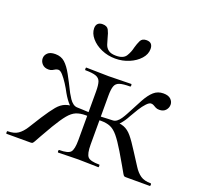

<svg xmlns="http://www.w3.org/2000/svg" viewBox="-108 -707 874 828"><g transform="rotate(20 329.0 -293.0)"><path d="M238 0Q235 0 235 -6Q235 -12 238 -12Q278.6 -12 289.8 -25Q301 -38 301 -81V-303.4Q301 -332.4 296.1 -347.4Q291.2 -362.4 275.2 -368.2Q259.2 -374 226.2 -374Q224.2 -374 224.2 -380Q224.2 -386 226.2 -386Q253 -386 278.6 -385Q304.2 -384 329 -384Q353.6 -384 379.1 -385Q404.6 -386 432 -386Q434.8 -386 434.8 -380Q434.8 -374 432 -374Q400 -374 383.9 -368.8Q367.8 -363.6 362.5 -348.6Q357.2 -333.6 357.2 -304.6V-81Q357.2 -38 368.8 -25Q380.4 -12 421.6 -12Q423.8 -12 423.8 -6Q423.8 0 421.6 0Q402.2 0 377.9 -1Q353.6 -2 329 -2Q304.2 -2 280.5 -1Q256.8 0 238 0ZM0.6 0Q-1.6 0 -1.6 -6Q-1.6 -12 0.6 -12Q31 -12 48.4 -24Q65.8 -36 80.5 -59.1Q95.2 -82.2 116.2 -116Q142.2 -156 159 -176Q175.8 -196 195.5 -203.5Q215.2 -211 249 -211Q259.6 -211 273.3 -210.1Q287 -209.2 303.9 -208.6Q320.8 -208 338.8 -207L337.8 -189Q312 -192 294.4 -192Q268.4 -192 250.5 -184.5Q232.6 -177 215.6 -156.5Q198.6 -136 174.6 -96Q152.8 -59.2 142.2 -39.7Q131.6 -20.2 126.7 -11.7Q121.8 -3.2 119 -1.6Q116.2 0 110.8 0ZM249 -194.2Q229 -194.2 213.4 -211Q197.8 -227.8 183 -253.8Q173.6 -272 161.2 -291.2Q148.8 -310.4 137.3 -323.2Q125.8 -336 117.2 -336Q109.8 -336 104.1 -332.8Q98.4 -329.6 92 -326Q85.6 -322.4 75.4 -322.4Q56.8 -322.4 46.2 -333.7Q35.6 -345 35.6 -359.8Q35.6 -373.6 46.7 -384.4Q57.8 -395.2 81.6 -395.2Q108.2 -395.2 125.7 -379.3Q143.2 -363.4 159.9 -333Q176.6 -302.6 198.4 -258.6Q205 -246.6 212.4 -235.6Q219.8 -224.6 229.1 -217.8Q238.4 -211 249 -211ZM548.2 0Q542.8 0 540 -1.6Q537.2 -3.2 532.4 -11.7Q527.6 -20.2 516.5 -39.7Q505.4 -59.2 483.6 -96Q459.6 -136 442.5 -156.5Q425.4 -177 407.7 -184.5Q390 -192 364 -192Q346.2 -192 321.2 -189L320.2 -207Q338.4 -208 355.3 -208.6Q372.2 -209.2 386.3 -210.1Q400.4 -211 410 -211Q443.8 -211 463.5 -203.5Q483.2 -196 500 -176Q516.8 -156 542 -116Q564 -82.2 578.6 -59.1Q593.2 -36 610.7 -24Q628.2 -12 657.6 -12Q660.6 -12 660.6 -6Q660.6 0 657.6 0ZM410 -194.2V-211Q420.6 -211 429.6 -217.8Q438.6 -224.6 446 -235.6Q453.4 -246.6 459.8 -258.6Q482.6 -302.6 499.2 -333Q515.8 -363.4 533.8 -379.3Q551.8 -395.2 577.4 -395.2Q600.4 -395.2 611.5 -384.4Q622.6 -373.6 622.6 -359.8Q622.6 -345 612.5 -333.7Q602.4 -322.4 583.6 -322.4Q573.6 -322.4 566.7 -326Q559.8 -329.6 554.6 -332.8Q549.4 -336 542 -336Q533.6 -336 521.5 -323.2Q509.4 -310.4 497.4 -291.2Q485.4 -272 475.2 -253.8Q461.6 -227.8 445.9 -211Q430.2 -194.2 410 -194.2ZM328.6 -477.8Q362.4 -477.8 374.3 -497Q386.2 -516.2 391 -538.4Q396 -556.4 403.1 -571.2Q410.2 -586 430 -586Q445.2 -586 452.2 -578.2Q459.2 -570.4 459.2 -555.8Q459.2 -531.4 440.6 -510.7Q422 -490 392.5 -477.5Q363 -465 329.6 -465Q295.4 -465 265.8 -478Q236.2 -491 218 -512.5Q199.8 -534 199.8 -557.4Q199.8 -571.2 207.2 -578.6Q214.6 -586 228.4 -586Q249.6 -586 256.8 -572.1Q264 -558.2 268.8 -537.6Q272.4 -524.6 276.8 -510.4Q281.2 -496.2 293.1 -487Q305 -477.8 328.6 -477.8Z"/></g></svg>

Font: Cormorant Garamond Light
Style: Regular
Weight: 300
Designer: Christian Thalmann (Catharsis Fonts)
Foundry: Catharsis Fonts
Version: Version 4.001